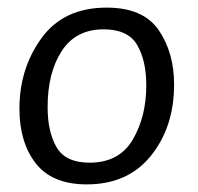

<svg xmlns="http://www.w3.org/2000/svg" viewBox="-20 -474 520 504"><path d="M31 -189Q31 -294 89 -374Q147 -454 260 -454Q356 -454 396.5 -395Q437 -336 437 -252Q437 -141 376.5 -65.5Q316 10 208 10Q117 10 74 -45Q31 -100 31 -189ZM105 -193Q105 -128 128.5 -87.5Q152 -47 215 -47Q293 -47 328.5 -107.5Q364 -168 364 -250Q364 -315 340 -356Q316 -397 252 -397Q179 -397 142 -340Q105 -283 105 -193Z"/></svg>

Font: Zilla Slab Regular
Style: Italic
Weight: 400
Italic angle: -6°
Designer: Typotheque.com
Foundry: Typotheque type foundry
Version: Version 1.1; 2017; ttfautohint (v1.6)